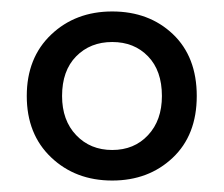

<svg xmlns="http://www.w3.org/2000/svg" viewBox="-20 -630 390 335"><path d="M175.8 -315Q111.7 -315 69.2 -355.4Q26.7 -395.8 26.7 -462.5Q26.7 -529.2 69.2 -569.6Q111.7 -610 175.8 -610Q240 -610 281.7 -570.4Q323.3 -530.8 323.3 -462.5Q323.3 -394.2 281.2 -354.6Q239.2 -315 175.8 -315ZM175.8 -368.3Q214.2 -368.3 238.3 -394.2Q262.5 -420 262.5 -462.5Q262.5 -506.7 238.3 -531.7Q214.2 -556.7 175.8 -556.7Q137.5 -556.7 112.9 -531.7Q88.3 -506.7 88.3 -462.5Q88.3 -420 112.9 -394.2Q137.5 -368.3 175.8 -368.3Z"/></svg>

Font: Funnel Display Light Light
Style: Regular
Weight: 300
Version: Version 1.000